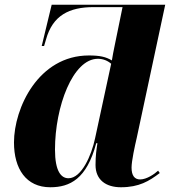

<svg xmlns="http://www.w3.org/2000/svg" viewBox="-20 -780 717 810"><path d="M192 10C275 10 346 -25 386 -176H391C387 -149 383 -125 383 -84C383 -21 427 10 490 10C567 10 609 -16 654 -50L647 -60C632 -46 599 -23 571 -23C548 -23 535 -39 535 -73C535 -101 549 -165 557 -199L677 -760H198L156 -586H166L174 -613C202 -715 272 -750 375 -750H497L463 -584C459 -567 455 -542 452 -525C427 -540 402 -546 355 -546C142 -546 39 -324 39 -179C39 -68 90 10 192 10ZM269 -28C238 -28 212 -57 212 -149C212 -330 287 -532 393 -532C415 -532 434 -524 449 -511L381 -196C366 -125 324 -28 269 -28Z"/></svg>

Font: Noto Serif Display ExtraBold
Style: Italic
Weight: 800
Italic angle: -12°
Designer: Monotype Design Team
Foundry: Monotype Imaging Inc.
Version: Version 2.009